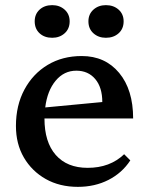

<svg xmlns="http://www.w3.org/2000/svg" viewBox="-20 -714 580 747"><path d="M283 13Q212 13 158 -17.5Q104 -48 73 -101Q42 -154 42 -224Q42 -304 75 -365.5Q108 -427 165.5 -461.5Q223 -496 298 -496Q389 -496 443.5 -430.5Q498 -365 498 -253H153Q153 -161 197 -111Q241 -61 321 -61Q408 -61 463 -114L487 -90Q455 -41 402 -14Q349 13 283 13ZM277 -439Q229 -439 196.5 -400Q164 -361 156 -296L378 -317Q378 -374 350.5 -406.5Q323 -439 277 -439ZM183 -567Q153 -567 134 -584.5Q115 -602 115 -631Q115 -659 134 -676.5Q153 -694 183 -694Q212 -694 231.5 -676.5Q251 -659 251 -631Q251 -602 231.5 -584.5Q212 -567 183 -567ZM392 -567Q363 -567 343.5 -584.5Q324 -602 324 -631Q324 -659 343.5 -676.5Q363 -694 392 -694Q422 -694 441.5 -676.5Q461 -659 461 -631Q461 -602 441.5 -584.5Q422 -567 392 -567Z"/></svg>

Font: Platypi
Style: Regular
Weight: 400
Designer: David Sargent
Foundry: Bolt Cutter Type
Version: Version 1.200; ttfautohint (v1.8.4.7-5d5b)